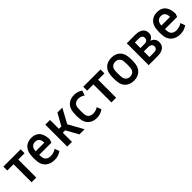

<svg xmlns="http://www.w3.org/2000/svg" viewBox="342 -1811 3120 3120"><g transform="rotate(-45 1901.5 -251.5)"><path d="M170 0H278V-414H423V-504H26V-414H170Z M693 10C754 10 798 -4 849 -39L820 -119C781 -94 739 -80 693 -80C620 -80 581 -118 575 -180C573 -196 572 -212 572 -227H852L872 -279C872 -397 830 -514 674 -514C558 -514 488 -438 476 -338C472 -305 470 -277 470 -249C470 -221 472 -194 476 -162C490 -64 564 10 693 10ZM573 -309C573 -314 574 -318 574 -322C578 -380 610 -425 675 -425C752 -425 771 -367 772 -309Z M990 0H1098V-210H1153L1270 0H1388L1246 -257L1381 -504H1268L1154 -300H1098V-504H990Z M1662 13C1717 13 1762 -1 1811 -35L1782 -114C1744 -90 1707 -80 1667 -80C1599 -80 1561 -122 1557 -173C1552 -230 1553 -272 1557 -330C1561 -381 1599 -424 1666 -424C1711 -424 1742 -411 1777 -387L1807 -470C1766 -500 1722 -516 1661 -516C1538 -516 1468 -442 1455 -341C1451 -308 1449 -280 1449 -252C1449 -224 1451 -195 1455 -162C1467 -62 1538 13 1662 13Z M2005 0H2113V-414H2258V-504H1861V-414H2005Z M2517 11C2639 11 2709 -63 2723 -163C2727 -195 2729 -223 2729 -251C2729 -279 2727 -308 2723 -341C2710 -442 2639 -515 2517 -515C2394 -515 2324 -441 2311 -341C2307 -308 2305 -279 2305 -251C2305 -223 2307 -195 2311 -163C2323 -63 2394 11 2517 11ZM2517 -80C2453 -80 2419 -123 2414 -174C2408 -229 2409 -272 2413 -329C2417 -380 2453 -424 2517 -424C2581 -424 2615 -380 2620 -329C2625 -271 2625 -229 2620 -174C2615 -123 2581 -80 2517 -80Z M2861 0H3068C3183 0 3249 -51 3249 -141C3249 -201 3216 -244 3160 -260C3207 -279 3235 -317 3235 -366C3235 -454 3170 -503 3059 -503H2861ZM3065 -84H2963V-213H3066C3117 -213 3145 -187 3145 -148C3145 -107 3117 -84 3065 -84ZM3056 -291H2963V-419H3056C3105 -419 3132 -396 3132 -356C3132 -315 3104 -291 3056 -291Z M3583 10C3644 10 3688 -4 3739 -39L3710 -119C3671 -94 3629 -80 3583 -80C3510 -80 3471 -118 3465 -180C3463 -196 3462 -212 3462 -227H3742L3762 -279C3762 -397 3720 -514 3564 -514C3448 -514 3378 -438 3366 -338C3362 -305 3360 -277 3360 -249C3360 -221 3362 -194 3366 -162C3380 -64 3454 10 3583 10ZM3463 -309C3463 -314 3464 -318 3464 -322C3468 -380 3500 -425 3565 -425C3642 -425 3661 -367 3662 -309Z"/></g></svg>

Font: Finlandica Medium
Style: Regular
Weight: 500
Designer: Niklas Ekholm, Juho Hiilivirta, Jaakko Suomalainen
Foundry: Helsinki Type Studio
Version: Version 2.000;Glyphs 3.2 (3202)